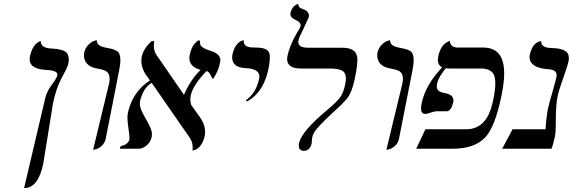

<svg xmlns="http://www.w3.org/2000/svg" viewBox="-20 -766 2950 989"><path d="M104 203.1 213.9 -264.2Q222.2 -299.3 258.3 -345.2Q272 -365.2 275.4 -377.9Q280.8 -402.3 220.2 -405.8Q218.8 -405.8 218.3 -405.8Q128.9 -410.2 132.8 -465.8Q133.3 -471.2 134.3 -476.1Q138.7 -496.6 146 -512Q153.3 -527.3 160.6 -535.2Q168 -543 174.6 -547.6Q181.2 -552.2 185.5 -553.2L189.9 -554.2Q189.5 -519 244.1 -516.1Q246.1 -516.1 247.6 -516.1Q307.1 -512.2 323.2 -494.6Q339.8 -474.6 331.5 -435.1Q327.6 -418.5 295.9 -360.8Q270 -313.5 253.4 -235.8L202.6 78.1Q176.8 200.7 107.4 202.6Q104.5 203.1 104 203.1Z M459.5 5.9 542 -335.9Q552.7 -387.7 521 -402.3Q506.8 -408.7 480.5 -413.1Q426.3 -422.4 414.6 -462.9Q410.6 -478 413.6 -494.1Q418.9 -519 435.3 -535.2Q451.7 -551.3 464.8 -555.2L478.5 -559.1Q477.5 -532.7 514.2 -522.9Q520.5 -521.5 532.2 -519Q579.6 -511.2 590.8 -495.6Q607.4 -471.2 594.2 -405.8L524.4 -50.8Q519.5 -28.3 503.4 -14.2Q487.3 0 473.1 2.9Z M1113.3 -441.9Q1105 -401.9 1081.5 -365.2Q1078.1 -360.8 1077.1 -359.9Q1073.2 -359.9 1064.9 -379.4Q1055.7 -397.9 1043.5 -399.9Q974.6 -328.6 962.4 -273.9Q957.5 -248.5 964.8 -225.6L1015.1 -154.8Q1043.5 -109.9 1034.2 -64.9Q1024.4 -20 995.6 0.5Q983.4 8.3 971.7 8.8Q976.1 -28.3 959 -54.2L761.2 -339.4Q719.7 -314.9 702.6 -250Q701.7 -246.6 701.2 -244.1Q694.8 -214.4 728.5 -158.2Q761.7 -103 762.7 -78.1Q762.7 -69.3 761.7 -62Q754.4 -26.9 722.7 -7.8Q710 -0.5 699.2 0H598.6Q597.7 -3.9 597.7 -5.9Q600.6 -12.2 606.4 -15.1Q629.4 -18.1 642.6 -37.6Q645.5 -43 646.5 -46.9Q648.9 -58.6 639.6 -121.1Q633.8 -162.6 638.7 -184.1Q655.8 -264.6 712.4 -320.3Q731.9 -338.9 752.4 -351.6L729 -384.8Q701.2 -429.2 710.4 -475.1Q720.2 -517.6 761.2 -554.2H774.4Q767.6 -511.7 784.7 -484.9L926.8 -278.8L927.7 -277.8Q960.9 -354.5 1012.7 -405.8Q945.8 -425.3 957 -481.9Q960.9 -501.5 967.5 -516.4Q974.1 -531.2 980.7 -539.1Q987.3 -546.9 993.2 -551.8Q999 -556.6 1002.4 -557.6L1006.3 -559.1Q1011.2 -554.7 1011.2 -540.5Q1011.2 -524.9 1043.5 -511.7Q1052.2 -508.3 1062.5 -504.9Q1111.3 -490.7 1114.7 -460.4Q1115.2 -451.2 1113.3 -441.9Z M1251 -243.2 1246.6 -250Q1298.3 -284.7 1314.9 -360.8Q1324.2 -404.8 1263.7 -413.6Q1255.4 -414.6 1247.6 -415Q1176.3 -417.5 1175.8 -469.7Q1175.8 -478.5 1177.7 -486.8Q1184.1 -516.6 1198.5 -534.7Q1212.9 -552.7 1224.1 -555.7L1235.4 -559.1Q1232.4 -525.9 1271.5 -522Q1280.8 -521 1297.9 -521Q1355 -521 1366.2 -495.6Q1375.5 -472.2 1362.8 -411.1Q1341.3 -309.1 1278.8 -260.3Q1265.1 -250 1251 -243.2Z M1517.6 -558.1Q1510.7 -524.9 1552.7 -521Q1562.5 -520 1574.2 -520H1744.6Q1810.1 -520 1819.3 -475.6Q1825.2 -443.8 1807.6 -360.8Q1793 -291.5 1769 -260.3Q1750 -235.8 1690.4 -182.1Q1616.2 -112.8 1600.1 -86.9Q1591.3 -72.8 1588.9 -61Q1586.9 -52.7 1586.4 -40Q1585.9 -29.8 1585 -24.9Q1575.7 10.3 1544.4 11.2Q1512.7 9.3 1520.5 -29.8Q1534.2 -90.3 1667.5 -201.2Q1723.1 -248 1737.8 -272.9Q1750.5 -295.4 1758.3 -332Q1769.5 -385.3 1743.7 -401.4Q1723.6 -412.6 1682.6 -413.1H1529.8Q1456.5 -413.1 1459 -465.8Q1459.5 -472.7 1460.9 -479Q1472.7 -533.7 1509.8 -597.2Q1524.9 -619.1 1528.3 -632.8Q1530.8 -650.9 1502.9 -663.1Q1473.1 -675.8 1476.1 -698.2Q1479 -710.9 1484.1 -720.2Q1489.3 -729.5 1494.6 -734.1Q1500 -738.8 1504.9 -741.5Q1509.8 -744.1 1513.2 -745.1L1516.6 -746.1Q1515.6 -726.1 1540.5 -719.2Q1575.7 -707 1570.8 -678.2L1536.1 -602.5Q1522 -577.1 1517.6 -558.1Z M1970.2 5.9 2052.7 -335.9Q2063.5 -387.7 2031.7 -402.3Q2017.6 -408.7 1991.2 -413.1Q1937 -422.4 1925.3 -462.9Q1921.4 -478 1924.3 -494.1Q1929.7 -519 1946 -535.2Q1962.4 -551.3 1975.6 -555.2L1989.3 -559.1Q1988.3 -532.7 2024.9 -522.9Q2031.2 -521.5 2043 -519Q2090.3 -511.2 2101.6 -495.6Q2118.2 -471.2 2105 -405.8L2035.2 -50.8Q2030.3 -28.3 2014.2 -14.2Q1998 0 1983.9 2.9Z M2520 -248Q2542.5 -354 2520.5 -387.2Q2502.4 -412.6 2459 -413.1H2293Q2283.7 -413.1 2275.9 -414.1Q2238.8 -368.7 2231.4 -335.9Q2224.6 -304.2 2247.1 -293.5Q2258.8 -288.1 2277.8 -285.2Q2321.3 -274.9 2314.9 -240.2Q2304.2 -194.3 2282.2 -192.9H2226.1Q2218.8 -192.9 2188 -182.6Q2177.2 -179.2 2168.9 -179.2Q2140.6 -179.2 2152.3 -235.8Q2152.8 -237.3 2152.8 -237.8Q2172.9 -329.6 2257.3 -418.9Q2229 -434.1 2237.3 -475.1Q2250.5 -538.1 2293 -553.7Q2293 -553.7 2297.4 -555.2Q2299.3 -522 2337.9 -521H2469.7Q2586.4 -521 2576.2 -364.3Q2573.2 -320.8 2561.5 -265.1Q2529.8 -116.2 2482.9 -62Q2427.7 0 2313 0H2124L2171.4 -100.1H2381.3Q2472.7 -100.1 2507.8 -202.6Q2514.6 -223.6 2520 -248Z M2852.5 -272Q2842.3 -223.6 2842.8 -124Q2842.8 -84 2838.4 -63Q2828.6 -18.1 2820.8 0H2566.9L2620.1 -100.1H2790Q2791.5 -133.3 2798.3 -181.2Q2798.8 -189 2802.2 -204.1Q2807.6 -230.5 2824.7 -288.6Q2840.8 -345.2 2846.2 -369.1Q2853.5 -403.8 2811.5 -408.7Q2809.1 -409.2 2807.6 -409.2Q2723.6 -414.1 2709.5 -457Q2706.1 -469.2 2708.5 -481.9Q2721.7 -543.9 2761.7 -553.2Q2761.7 -553.2 2767.6 -554.2Q2766.6 -524.4 2807.1 -519.5Q2815.9 -518.6 2830.1 -518.1Q2897.9 -515.1 2907.7 -483.4Q2912.1 -468.3 2908.2 -448.2Q2903.8 -427.7 2870.6 -333Q2857.9 -296.4 2852.5 -272Z"/></svg>

Font: Linux Biolinum Capitals O
Style: Italic Samll Caps
Weight: 400
Italic angle: -12°
Designer: Philipp H. Poll
Foundry: Philipp H. Poll
Version: Version 0.6.2